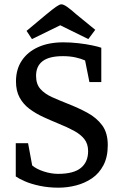

<svg xmlns="http://www.w3.org/2000/svg" viewBox="-20 -857 559 889"><path d="M251 12Q205 12 164.5 3.5Q124 -5 95.5 -17.5Q67 -30 53 -40V-194H110L129 -91Q149 -74 183 -63Q217 -52 249 -52Q321 -52 354.5 -79.5Q388 -107 388 -157Q388 -191 370.5 -213Q353 -235 322.5 -251.5Q292 -268 250 -285Q216 -299 181 -315Q146 -331 117 -352.5Q88 -374 71 -405Q54 -436 54 -480Q54 -536 81 -576.5Q108 -617 157 -639Q206 -661 273 -661Q307 -661 342.5 -657Q378 -653 406.5 -647Q435 -641 449 -636V-477H394L374 -577Q357 -585 330.5 -591Q304 -597 271 -597Q208 -597 177.5 -574Q147 -551 147 -506Q147 -467 167.5 -444.5Q188 -422 221.5 -407Q255 -392 293 -377Q342 -358 384.5 -335Q427 -312 453 -277Q479 -242 479 -185Q479 -130 459 -92Q439 -54 406 -31.5Q373 -9 332.5 1.5Q292 12 251 12ZM128 -676 103 -714 194 -790Q223 -814 239.5 -825.5Q256 -837 264 -837Q274 -837 290.5 -825.5Q307 -814 334 -790L421 -719L389 -676L259 -740Z"/></svg>

Font: Faustina Medium
Style: Regular
Weight: 500
Designer: Alfonso Garcia
Foundry: http://www.omnibus-type.com
Version: Version 1.200